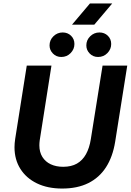

<svg xmlns="http://www.w3.org/2000/svg" viewBox="-20 -1080 757 1112"><path d="M340 12Q256 12 194 -18Q132 -48 98 -102Q64 -156 64 -227Q64 -239 65 -251Q66 -263 68 -276L135 -700H278L210 -267Q209 -260 208.5 -252.5Q208 -245 208 -238Q208 -199 225.5 -171Q243 -143 274 -128.5Q305 -114 346 -114Q393 -114 425.5 -132.5Q458 -151 478 -187Q498 -223 506 -274L574 -700H717L647 -259Q633 -172 594 -111.5Q555 -51 491.5 -19.5Q428 12 340 12ZM548 -750Q519 -750 499.5 -770Q480 -790 480 -817Q480 -848 502.5 -870Q525 -892 556 -892Q585 -892 604.5 -873Q624 -854 624 -825Q624 -795 602 -772.5Q580 -750 548 -750ZM335 -750Q306 -750 286.5 -770Q267 -790 267 -817Q267 -848 289.5 -870Q312 -892 343 -892Q372 -892 391.5 -873Q411 -854 411 -825Q411 -795 389 -772.5Q367 -750 335 -750ZM397 -937 501 -1060H630L526 -937Z"/></svg>

Font: MuseoModerno Thin SemiBold
Style: Italic
Weight: 600
Italic angle: -9°
Version: Version 1.003